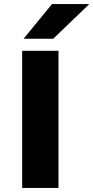

<svg xmlns="http://www.w3.org/2000/svg" viewBox="-20 -932 463 952"><path d="M97 -740 238 -912H423L244 -740ZM90 0V-680H270V0Z"/></svg>

Font: Martel Sans Heavy
Style: Regular
Weight: 900
Designer: Dan Reynolds and Mathieu Réguer
Foundry: Dan Reynolds and Mathieu Réguer
Version: Version 1.001;PS 001.001;hotconv 1.0.70;makeotf.lib2.5.58329